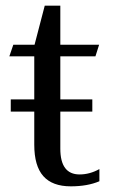

<svg xmlns="http://www.w3.org/2000/svg" viewBox="-20 -648 437 678"><path d="M331 -51V-8Q289 10 230 10Q165 10 133 -26Q101 -62 101 -137V-254H18V-297H101V-449H13L27 -490H102L138 -628H193V-490H330L317 -449H193V-297H306V-254H193V-123Q193 -32 261 -32Q297 -32 331 -51Z"/></svg>

Font: Fahkwang
Style: Regular
Weight: 400
Version: Version 1.000; ttfautohint (v1.6)